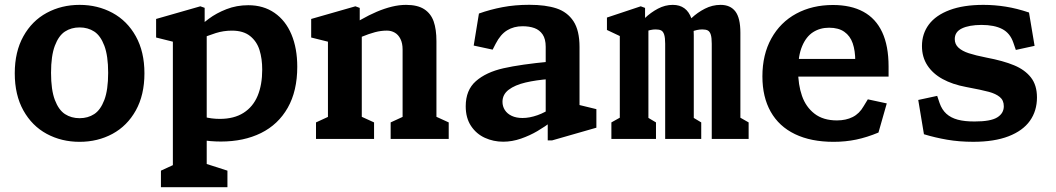

<svg xmlns="http://www.w3.org/2000/svg" viewBox="-20 -576 4380 796"><path d="M41.2 -272.1Q41.2 -361.4 76.9 -425.5Q112.6 -489.7 173.8 -522.7Q235.1 -555.8 310 -555.8Q384.9 -555.8 446.2 -522.7Q507.4 -489.7 543.1 -425.5Q578.8 -361.4 578.8 -272.1Q578.8 -182.3 543.1 -118.2Q507.4 -54.1 446.2 -21Q384.9 12 310 12Q235.1 12 173.8 -21Q112.6 -54.1 76.9 -118.2Q41.2 -182.3 41.2 -272.1ZM428.4 -274.2Q428.4 -344.6 412.6 -386.4Q396.8 -428.2 370.6 -445.3Q344.4 -462.3 310 -462.3Q275.6 -462.3 249.4 -445.3Q223.2 -428.2 207.4 -386.4Q191.6 -344.6 191.6 -274.2Q191.6 -203.3 207.4 -161.7Q223.2 -120.1 249.4 -103Q275.6 -86 310 -86Q344.4 -86 370.6 -103Q396.8 -120.1 412.6 -161.7Q428.4 -203.3 428.4 -274.2Z M647.2 131.5 729.8 93.4 696.7 149.6V-434.6L729.1 -395.1L627.2 -420.5V-497.4L810.6 -549.9L828.5 -543.5V-443.1L837 -436.1V149.2L804.4 93.4L922.9 131.5V200H647.2ZM737.7 -13.8V-122.6Q744.4 -119.8 752.3 -116.5Q793.4 -100.4 824.8 -91.8Q856.1 -83.1 891.2 -83.1Q950.6 -83.1 989.9 -108.3Q1029.2 -133.4 1048.2 -179Q1067.1 -224.6 1067.1 -287.2Q1067.1 -332.8 1055.9 -368.5Q1044.8 -404.2 1016.9 -426.6Q989 -449 941.4 -449Q907.1 -449 874.9 -439Q842.8 -428.9 798.7 -410.5L790.3 -449.1Q814.8 -475.2 845.8 -498.3Q876.7 -521.4 918.7 -537.9Q960.8 -554.4 1009.4 -554.4Q1072.2 -554.4 1118.2 -522.6Q1164.2 -490.8 1188.3 -433.2Q1212.4 -375.6 1212.4 -299.1Q1212.4 -198.8 1172.9 -129.2Q1133.3 -59.6 1062 -24.4Q990.6 10.8 895.8 10.8Q851.5 10.8 812 3.7Q772.5 -3.4 737.7 -13.8Z M1599.6 -68.5 1682.2 -106.6 1649.1 -50.4V-370.8Q1649.1 -396.8 1640.2 -414.5Q1631.4 -432.2 1616.7 -440.6Q1601.9 -449.1 1584.1 -449.1Q1559.5 -449.1 1534.8 -442.6Q1510.2 -436.1 1478.8 -423.2Q1463.6 -416.8 1447.6 -409.3V-477.8Q1457 -483.5 1461.7 -486.1Q1466.4 -488.7 1475.8 -494.2Q1510.7 -514 1542.2 -527.4Q1573.8 -540.8 1604.3 -548.3Q1634.8 -555.8 1663.6 -555.8Q1711 -555.8 1738.7 -537.9Q1766.3 -520 1777.9 -487.2Q1789.4 -454.5 1789.4 -405.2V-50.8L1756.8 -106.6L1840.3 -68.5V0H1599.6ZM1290.1 -68.5 1372.8 -106.6 1339.6 -50.4V-434.6L1372 -395.1L1270.1 -420.5V-497.4L1453.5 -549.9L1471.4 -543.2V-441.9L1479.9 -434.9V-50.8L1447.3 -106.6L1530.8 -68.5V0H1290.1Z M2250.8 -83.9 2242.4 -97V-382.1Q2242.4 -414.3 2229.7 -433.1Q2216.9 -451.9 2195.6 -459.6Q2174.2 -467.3 2146.2 -467.2Q2110.4 -467.2 2082.7 -450.4Q2055 -433.7 2035.1 -394.9L2022.4 -370.2L1943.9 -387.1L1965.6 -519.9Q2012 -536.5 2063.4 -546.3Q2114.8 -556.1 2174.6 -556.1Q2242.1 -556.1 2287.2 -541.2Q2332.3 -526.2 2357.5 -488Q2382.6 -449.8 2382.6 -381.3V-118.3L2360.5 -145.9L2452.5 -123.5V-46.6L2269.1 6H2250.8ZM1910.8 -135.4Q1910.8 -202.5 1952.9 -239.5Q1995.1 -276.6 2067.2 -293Q2139.4 -309.3 2260.2 -320.6L2259.5 -248.5Q2202 -244.1 2158.4 -233.8Q2114.8 -223.5 2089 -204Q2063.2 -184.4 2063.2 -153.8Q2063.2 -135.2 2073 -119.8Q2082.9 -104.4 2101.6 -95.6Q2120.2 -86.8 2146.4 -86.8Q2175.3 -86.8 2208.3 -98.4Q2241.3 -110 2270.6 -131.7V-74.5Q2239.4 -51 2208.1 -32.6Q2176.8 -14.2 2139.9 -1.3Q2103.1 11.5 2065.9 11.5Q2025.8 11.5 1990.3 -4.6Q1954.9 -20.7 1932.8 -53.8Q1910.8 -87 1910.8 -135.4Z M2698.2 -454Q2677.6 -454 2653.9 -444.4Q2630.2 -434.8 2601.8 -417.4V-444.5Q2628.8 -477.1 2653.3 -500.7Q2677.8 -524.2 2707.5 -540Q2737.2 -555.8 2769.2 -555.8Q2798.1 -555.8 2817.3 -541.7Q2836.6 -527.6 2846.5 -499.7Q2856.3 -471.8 2856.3 -429.8V-50.8L2823.8 -106.6L2887.2 -68.5V0H2737.7V-394.8Q2737.7 -419.9 2733.5 -432.7Q2729.4 -445.5 2721.1 -449.8Q2712.8 -454 2698.2 -454ZM2891.4 -454Q2870.3 -454 2846.5 -444.4Q2822.7 -434.8 2795 -417.4V-444.5Q2822.1 -477.5 2846.8 -500.9Q2871.5 -524.2 2902.4 -540Q2933.3 -555.8 2967.4 -555.8Q3008.1 -555.8 3028.8 -528.5Q3049.5 -501.2 3049.5 -440.2V-50.8L3016.8 -106.6L3083.7 -68.5V0H2930.8V-394.8Q2930.8 -419.9 2926.7 -432.7Q2922.6 -445.5 2914.3 -449.8Q2906 -454 2891.4 -454ZM2514.7 -68.5 2582.8 -106.6 2549.6 -50.4V-450.4L2582 -411.3L2496.3 -451.8V-503.2L2636.4 -549.9L2654.3 -543.2V-483.6L2668.2 -476.6V-50.8L2635.7 -106.6L2699.6 -68.5V0H2514.7Z M3140.8 -259.2Q3140.8 -349.7 3177.9 -416.6Q3215 -483.6 3281.3 -519.5Q3347.7 -555.3 3433.1 -555.3Q3507.7 -555.3 3559.2 -527.4Q3610.8 -499.5 3637.3 -442.8Q3663.9 -386 3663.9 -300.3V-258.5H3277.1V-331.6H3543.5L3525.8 -304.7V-322.4Q3525.8 -365.9 3515.2 -396.5Q3504.6 -427.2 3480.5 -444.1Q3456.5 -461.1 3417.3 -461.1Q3379.8 -461.1 3351 -442.7Q3322.2 -424.3 3305.5 -384.6Q3288.8 -344.9 3288.8 -284.2Q3288.8 -224.8 3304.9 -178.6Q3321 -132.4 3356.9 -104.6Q3392.8 -76.8 3449.8 -76.8Q3487.2 -76.8 3515 -90.8Q3542.9 -104.8 3560.4 -135.5L3577.9 -164.2L3656.4 -147.3L3622 -26.5Q3574.6 -6.7 3529.8 2.7Q3485.1 12 3435.9 12Q3342.2 12 3275.9 -19.9Q3209.6 -51.8 3175.2 -112.8Q3140.8 -173.8 3140.8 -259.2Z M3810.5 -19.5 3786.9 -161.6 3865.4 -178.5 3875.4 -148.8Q3885 -121.2 3903.5 -104.4Q3921.9 -87.6 3950.8 -79.8Q3979.7 -72.1 4020.9 -72.4Q4086.9 -72.3 4114.2 -89.2Q4141.6 -106 4141.6 -135.5Q4141.6 -160.2 4124.9 -173.9Q4108.2 -187.5 4079.8 -195.2Q4051.5 -203 3984.7 -215.5Q3928.8 -225.9 3888.1 -248.2Q3847.3 -270.5 3824.8 -304.9Q3802.3 -339.3 3802.3 -385.2Q3802.3 -436 3831 -474.5Q3859.8 -512.9 3916.9 -534.3Q3974.1 -555.8 4057.2 -555.8Q4103.4 -555.8 4149.6 -548.4Q4195.8 -541.1 4246.1 -524.1L4269.2 -385.9L4191.5 -369L4181 -399.5Q4167.6 -438.7 4135.1 -455.6Q4102.6 -472.6 4049.1 -472.7Q3997.6 -472.4 3968 -458.2Q3938.3 -444 3938.3 -414Q3938.3 -392.4 3953.8 -378.3Q3969.2 -364.2 3996.5 -355.3Q4023.8 -346.3 4069.2 -337.3Q4139.5 -324 4184.3 -305.3Q4229.2 -286.7 4254.1 -254.8Q4279.1 -222.9 4279.1 -172.1Q4279.1 -116.3 4249.8 -75.1Q4220.5 -33.9 4161.3 -11Q4102.1 11.9 4014.8 11.9Q3957.2 11.9 3906.5 3.2Q3855.8 -5.6 3810.5 -19.5Z"/></svg>

Font: Monaspace Xenon Var ExtraLight
Style: Regular
Weight: 200
Designer: Riley Cran and the Lettermatic Team
Version: Version 1.200 (Monaspace Xenon Var)